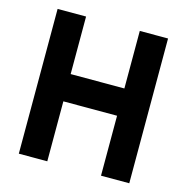

<svg xmlns="http://www.w3.org/2000/svg" viewBox="-104 -799 873 897"><g transform="rotate(15 332.5 -350.0)"><path d="M462.9 -700.2Q497.1 -700.2 599.6 -700.2Q599.6 -525.4 599.6 0Q565.4 0 462.9 0Q462.9 -72.3 462.9 -290Q398.4 -290 203.1 -290Q203.1 -217.8 203.1 0Q168.9 0 65.4 0Q65.4 -174.8 65.4 -700.2Q99.6 -700.2 203.1 -700.2Q203.1 -630.9 203.1 -421.9Q267.6 -421.9 462.9 -421.9Q462.9 -491.2 462.9 -700.2Z"/></g></svg>

Font: LeFont
Style: Regular
Weight: 700
Designer: Leryon MEDIA
Version: Version 1.0